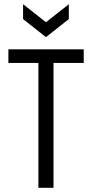

<svg xmlns="http://www.w3.org/2000/svg" viewBox="-20 -895 438 915"><path d="M163 0V-595H20V-660H379V-595H235V0ZM90 -875 199 -789 308 -875V-804L199 -718L90 -804Z"/></svg>

Font: Bricolage Grotesque 12pt Condensed Light
Style: Regular
Weight: 300
Width: 3
Designer: Mathieu Triay
Foundry: Atelier Triay
Version: Version 1.001; ttfautohint (v1.8.4.7-5d5b);gftools[0.9.33.de